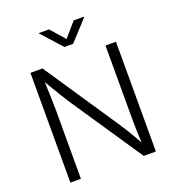

<svg xmlns="http://www.w3.org/2000/svg" viewBox="-164 -1069 1087 1196"><g transform="rotate(-20 379.5 -471.0)"><path d="M96.2 0H166V-460.4C166 -499.5 163.1 -564.5 160.6 -642.6C210 -558.6 239.3 -510.3 272.9 -460L582.5 0H663.1V-727.5H593.8V-246.1C593.8 -204.1 594.7 -146.5 598.6 -82.5C565.4 -143.6 531.7 -197.3 507.8 -233.4L176.3 -727.5H96.2ZM297.4 -942.4H231V-938.5L350.6 -806.6H408.2L528.8 -938.5V-942.4H461.4L379.9 -848.6Z"/></g></svg>

Font: Raveo Light
Style: Regular
Weight: 300
Designer: Jakub Foglar, Rasmus Andersson (Inter)
Foundry: Jakubfoglar.com
Version: Version 1.100;Glyphs 3.2.3 (3260)